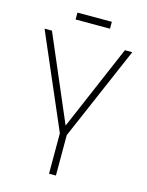

<svg xmlns="http://www.w3.org/2000/svg" viewBox="-133 -996 827 1078"><g transform="rotate(15 280.0 -457.5)"><path d="M300 -235V0H260V-235L25 -780H68L280 -285L492 -780H535ZM180 -875V-915H380V-875Z"/></g></svg>

Font: Cooper Hewitt
Style: Light
Weight: 703
Designer: Village Type and Design LLC
Foundry: Cooper Hewitt Smithsonian Design Museum
Version: 1.000